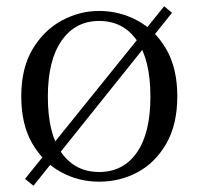

<svg xmlns="http://www.w3.org/2000/svg" viewBox="-20 -566 636 614"><path d="M530 -525 87 28 60 6 505 -546ZM297 15Q231 15 174.5 -16Q118 -47 83 -107.5Q48 -168 48 -258Q48 -348 84 -408.5Q120 -469 177 -500Q234 -531 297 -531Q362 -531 419 -500.5Q476 -470 511.5 -409Q547 -348 547 -258Q547 -168 512 -107Q477 -46 420.5 -15.5Q364 15 297 15ZM297 -16Q374 -16 417.5 -78Q461 -140 461 -257Q461 -375 417.5 -437Q374 -499 297 -499Q221 -499 177 -436Q133 -373 133 -257Q133 -138 177 -77Q221 -16 297 -16Z"/></svg>

Font: Noto Serif JP
Style: Regular
Weight: 400
Designer: Ryoko NISHIZUKA  (kana & ideographs); Frank Grießhammer (Latin, Greek & Cyrillic); Wenlong ZHANG  (bopomofo); Sandoll Co
Foundry: Adobe
Version: Version 2.003-H1;hotconv 1.1.1;makeotfexe 2.6.0